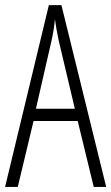

<svg xmlns="http://www.w3.org/2000/svg" viewBox="-20 -734 437 754"><path d="M273.9 -307.1 210.9 -573.2Q200.2 -623.5 195.8 -658.2Q191.4 -613.8 182.1 -573.2L121.1 -307.1ZM348.1 0 285.2 -258.8H111.8L49.8 0H0L171.9 -713.9H221.2L397 0Z"/></svg>

Font: Germano
Style: Regular
Weight: 300
Width: 3
Foundry: Ascender Corporation
Version: Version 1.10; ttfautohint (v1.5)